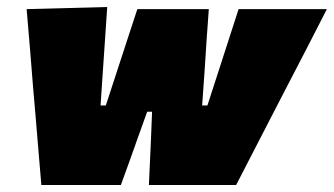

<svg xmlns="http://www.w3.org/2000/svg" viewBox="-20 -528 953 548"><path d="M98 0Q94 -47.5 90 -95Q86 -142.5 82 -191L74.5 -278Q70 -335 65.5 -390Q61 -445 56 -502L286 -508Q283.5 -468.5 280.2 -421.5Q277 -374.5 274 -331L267 -227H282L316.5 -332.5Q331 -377 344.5 -418.2Q358 -459.5 372 -502H576Q573 -461.5 570 -418.5Q567 -375.5 564.5 -334L557 -227H572L607 -335Q620.5 -376.5 634.8 -421Q649 -465.5 661 -502H913Q884 -445.5 855.8 -390.5Q827.5 -335.5 798 -279L753 -192Q702 -93 654 0H405Q406.5 -31.5 408 -65.8Q409.5 -100 411 -133L414 -209H400L371 -128Q360 -96.5 348.2 -64Q336.5 -31.5 325 0Z"/></svg>

Font: Commissioner Black
Style: Italic
Weight: 900
Italic angle: -12°
Designer: Kostas Bartsokas
Foundry: Kostas Bartsokas
Version: Version 1.000; ttfautohint (v1.8.3)